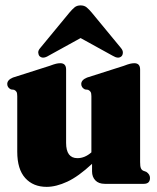

<svg xmlns="http://www.w3.org/2000/svg" viewBox="-20 -698 598 729"><path d="M45.5 -122V-332.5Q45.5 -344 42.8 -349Q40 -354 33.5 -357L21.5 -358.5Q7.5 -365.5 7.5 -379Q7.5 -394.5 29 -403.5L168.5 -448Q184.5 -454 192.8 -456Q201 -458 209 -458Q231 -458 231 -434V-155.5Q231 -97.5 274 -97.5Q302 -97.5 327 -119.5V-332.5Q327 -344 324 -349Q321 -354 314.5 -357L302.5 -358.5Q288.5 -365.5 288.5 -379Q288.5 -394.5 310.5 -403.5L450 -448Q465.5 -454 474 -456Q482.5 -458 490 -458Q512 -458 512 -434V-82.5Q512 -66.5 514.8 -59.8Q517.5 -53 523.5 -50L535.5 -45.5Q549.5 -36 549.5 -22.5Q549.5 0 526 0H378Q354.5 0 342 -13.2Q329.5 -26.5 329.5 -47V-76Q278 -28 235.5 -8.2Q193 11.5 157 11.5Q106 11.5 75.8 -22Q45.5 -55.5 45.5 -122ZM441.5 -484.5Q429.5 -473 407.5 -486.5L286 -553.5L164.5 -486.5Q143 -473 130.5 -484.5Q126 -489 125.2 -497.8Q124.5 -506.5 133 -516L243.5 -650Q254 -662.5 263 -670Q272 -677.5 286 -677.5Q300 -677.5 309 -670Q318 -662.5 328.5 -650L439 -516Q447 -506.5 446.5 -497.8Q446 -489 441.5 -484.5Z"/></svg>

Font: Fraunces 144pt S050 Black
Style: Regular
Weight: 900
Version: Version 1.000; ttfautohint (v1.8.3)